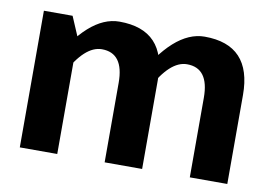

<svg xmlns="http://www.w3.org/2000/svg" viewBox="-64 -656 1064 756"><g transform="rotate(10 467.5 -278.0)"><path d="M735.7 0V-318.2Q735.7 -436.7 648.1 -436.7Q579.5 -436.7 517.3 -317.3L461.3 -344.6Q572.3 -555.8 697.5 -555.8Q885.6 -555.8 885.6 -355.6V0ZM56 0V-546.4H170.7L205.7 -464.4V0ZM395.2 0V-318.2Q395.2 -436.7 307.6 -436.7Q239 -436.7 176.8 -317.3L120.8 -344.6Q231.7 -555.8 356.9 -555.8Q545.1 -555.8 545.1 -355.6V0Z"/></g></svg>

Font: Nokora
Style: Regular
Weight: 400
Designer: Danh Hong
Foundry: Danh Hong
Version: Version 9.000